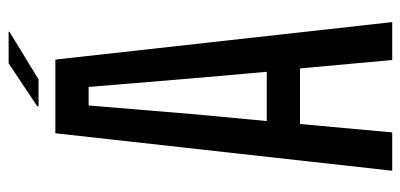

<svg xmlns="http://www.w3.org/2000/svg" viewBox="-268 -684 951 456"><g transform="rotate(-90 208.0 -455.5)"><path d="M31 0 120 -800H295L384 0H294L274 -219H142L122 0ZM149 -298H266L251 -468L230 -721H186L165 -468ZM184 -840V-843L286 -911H361V-909L248 -840Z"/></g></svg>

Font: Big Shoulders Text Medium
Style: Regular
Weight: 500
Designer: Patric King
Foundry: XO Type Co
Version: Version 1.000; ttfautohint (v1.8.2)